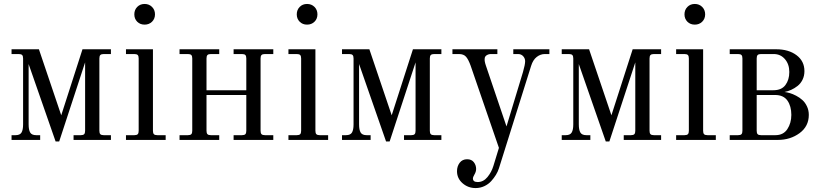

<svg xmlns="http://www.w3.org/2000/svg" viewBox="-20 -704 4133 966"><path d="M38.1 0V-23.9H58.1Q80.6 -23.9 88.4 -37.4Q96.2 -50.8 96.2 -78.1V-410.2Q96.2 -422.4 91.3 -427.2Q86.4 -432.1 74.2 -432.1H38.1V-456.1H175.8L288.1 -124L395 -456.1H538.1V-432.1H502Q489.7 -432.1 484.9 -427.2Q480 -422.4 480 -410.2V-45.9Q480 -33.7 484.9 -28.8Q489.7 -23.9 502 -23.9H538.1V0H350.1V-23.9H386.2Q398.4 -23.9 403.3 -28.8Q408.2 -33.7 408.2 -45.9V-390.1L277.8 7.8H259.8L124 -381.8V-78.1Q124 -50.8 131.8 -37.4Q139.6 -23.9 162.1 -23.9H182.1V0Z M670.4 -669.2Q685.1 -684.1 707.5 -684.1Q730 -684.1 744.9 -669.2Q759.8 -654.3 759.8 -631.8Q759.8 -609.4 744.9 -594.7Q730 -580.1 707.5 -580.1Q685.1 -580.1 670.4 -594.7Q655.8 -609.4 655.8 -631.8Q655.8 -654.3 670.4 -669.2ZM749.5 -456.1V-45.9Q749.5 -33.7 754.4 -28.8Q759.3 -23.9 771.5 -23.9H813.5V0H613.8V-23.9H655.8Q668 -23.9 672.9 -28.8Q677.7 -33.7 677.7 -45.9V-410.2Q677.7 -422.4 672.9 -427.2Q668 -432.1 655.8 -432.1H613.8V-456.1Z M883.3 0V-23.9H925.3Q937.5 -23.9 942.4 -28.8Q947.3 -33.7 947.3 -45.9V-410.2Q947.3 -422.4 942.4 -427.2Q937.5 -432.1 925.3 -432.1H883.3V-456.1H1083V-432.1H1041Q1028.8 -432.1 1023.9 -427.2Q1019 -422.4 1019 -410.2V-250H1219.2V-410.2Q1219.2 -422.4 1214.4 -427.2Q1209.5 -432.1 1197.3 -432.1H1155.3V-456.1H1355V-432.1H1313Q1300.8 -432.1 1295.9 -427.2Q1291 -422.4 1291 -410.2V-45.9Q1291 -33.7 1295.9 -28.8Q1300.8 -23.9 1313 -23.9H1355V0H1155.3V-23.9H1197.3Q1209.5 -23.9 1214.4 -28.8Q1219.2 -33.7 1219.2 -45.9V-226.1H1019V-45.9Q1019 -33.7 1023.9 -28.8Q1028.8 -23.9 1041 -23.9H1083V0Z M1487.8 -669.2Q1502.4 -684.1 1524.9 -684.1Q1547.4 -684.1 1562.3 -669.2Q1577.1 -654.3 1577.1 -631.8Q1577.1 -609.4 1562.3 -594.7Q1547.4 -580.1 1524.9 -580.1Q1502.4 -580.1 1487.8 -594.7Q1473.1 -609.4 1473.1 -631.8Q1473.1 -654.3 1487.8 -669.2ZM1566.9 -456.1V-45.9Q1566.9 -33.7 1571.8 -28.8Q1576.7 -23.9 1588.9 -23.9H1630.9V0H1431.2V-23.9H1473.1Q1485.4 -23.9 1490.2 -28.8Q1495.1 -33.7 1495.1 -45.9V-410.2Q1495.1 -422.4 1490.2 -427.2Q1485.4 -432.1 1473.1 -432.1H1431.2V-456.1Z M1700.7 0V-23.9H1720.7Q1743.2 -23.9 1751 -37.4Q1758.8 -50.8 1758.8 -78.1V-410.2Q1758.8 -422.4 1753.9 -427.2Q1749 -432.1 1736.8 -432.1H1700.7V-456.1H1838.4L1950.7 -124L2057.6 -456.1H2200.7V-432.1H2164.6Q2152.3 -432.1 2147.5 -427.2Q2142.6 -422.4 2142.6 -410.2V-45.9Q2142.6 -33.7 2147.5 -28.8Q2152.3 -23.9 2164.6 -23.9H2200.7V0H2012.7V-23.9H2048.8Q2061 -23.9 2065.9 -28.8Q2070.8 -33.7 2070.8 -45.9V-390.1L1940.4 7.8H1922.4L1786.6 -381.8V-78.1Q1786.6 -50.8 1794.4 -37.4Q1802.2 -23.9 1824.7 -23.9H1844.7V0Z M2744.1 -456.1V-432.1H2721.2Q2699.2 -432.1 2680.4 -417.5Q2661.6 -402.8 2652.3 -373L2490.2 143.1Q2484.9 159.7 2475.1 175.8Q2465.3 191.9 2451.2 207.5Q2437 223.1 2416.5 232.7Q2396 242.2 2373 242.2Q2335 242.2 2307.1 217.8Q2279.3 193.4 2279.3 157.2Q2279.3 132.8 2292.7 115Q2306.2 97.2 2330.1 97.2Q2352.5 97.2 2364 112.1Q2375.5 127 2375.5 146Q2375.5 159.7 2367.4 173.3Q2359.4 187 2359.4 193.8Q2359.4 211.9 2383.3 211.9Q2412.1 211.9 2432.6 186.8Q2453.1 161.6 2462.4 130.9L2490.2 40L2348.1 -373Q2336.9 -404.3 2325 -418.2Q2313 -432.1 2289.1 -432.1H2256.3V-456.1H2482.4V-432.1H2450.2Q2438 -432.1 2428.2 -425.8Q2418.5 -419.4 2418.5 -408.2Q2417 -396.5 2424.3 -375L2528.3 -67.9L2611.3 -341.8Q2622.1 -379.4 2622.1 -396Q2622.1 -410.2 2612.3 -421.1Q2602.5 -432.1 2586.4 -432.1H2562.5V-456.1Z M2806.2 0V-23.9H2826.2Q2848.6 -23.9 2856.4 -37.4Q2864.3 -50.8 2864.3 -78.1V-410.2Q2864.3 -422.4 2859.4 -427.2Q2854.5 -432.1 2842.3 -432.1H2806.2V-456.1H2943.8L3056.2 -124L3163.1 -456.1H3306.2V-432.1H3270Q3257.8 -432.1 3252.9 -427.2Q3248 -422.4 3248 -410.2V-45.9Q3248 -33.7 3252.9 -28.8Q3257.8 -23.9 3270 -23.9H3306.2V0H3118.2V-23.9H3154.3Q3166.5 -23.9 3171.4 -28.8Q3176.3 -33.7 3176.3 -45.9V-390.1L3045.9 7.8H3027.8L2892.1 -381.8V-78.1Q2892.1 -50.8 2899.9 -37.4Q2907.7 -23.9 2930.2 -23.9H2950.2V0Z M3438.5 -669.2Q3453.1 -684.1 3475.6 -684.1Q3498 -684.1 3512.9 -669.2Q3527.8 -654.3 3527.8 -631.8Q3527.8 -609.4 3512.9 -594.7Q3498 -580.1 3475.6 -580.1Q3453.1 -580.1 3438.5 -594.7Q3423.8 -609.4 3423.8 -631.8Q3423.8 -654.3 3438.5 -669.2ZM3517.6 -456.1V-45.9Q3517.6 -33.7 3522.5 -28.8Q3527.3 -23.9 3539.6 -23.9H3581.5V0H3381.8V-23.9H3423.8Q3436 -23.9 3440.9 -28.8Q3445.8 -33.7 3445.8 -45.9V-410.2Q3445.8 -422.4 3440.9 -427.2Q3436 -432.1 3423.8 -432.1H3381.8V-456.1Z M3787.1 -250H3871.1Q3912.1 -250 3931.6 -276.1Q3951.2 -302.2 3951.2 -341.8Q3951.2 -380.9 3929.2 -406.5Q3907.2 -432.1 3873 -432.1H3809.1Q3796.9 -432.1 3792 -427.2Q3787.1 -422.4 3787.1 -410.2ZM3651.4 0V-23.9H3693.4Q3705.6 -23.9 3710.4 -28.8Q3715.3 -33.7 3715.3 -45.9V-410.2Q3715.3 -422.4 3710.4 -427.2Q3705.6 -432.1 3693.4 -432.1H3651.4V-456.1H3885.3Q3947.8 -456.1 3987.5 -426.3Q4027.3 -396.5 4027.3 -346.2Q4027.3 -322.3 4017.8 -303Q4008.3 -283.7 3992.7 -271.5Q3977.1 -259.3 3960.7 -252Q3944.3 -244.6 3927.2 -241.2Q3939.5 -239.7 3953.9 -235.6Q3968.3 -231.4 3985.6 -222.4Q4002.9 -213.4 4016.8 -200.9Q4030.8 -188.5 4040 -168.9Q4049.3 -149.4 4049.3 -126Q4049.3 -68.4 4002.9 -34.2Q3956.5 0 3893.1 0ZM3787.1 -226.1V-45.9Q3787.1 -33.7 3792 -28.8Q3796.9 -23.9 3809.1 -23.9H3881.3Q3921.4 -23.9 3941.4 -54.4Q3961.4 -85 3961.4 -126Q3961.4 -169.9 3941.7 -198Q3921.9 -226.1 3879.4 -226.1Z"/></svg>

Font: Flanker Steampunk
Style: Regular
Weight: 400
Designer: Alexey Kryukov, Leonardo Di Lena
Foundry: Alexey Kryukov, Leonardo Di Lena
Version: 1.210